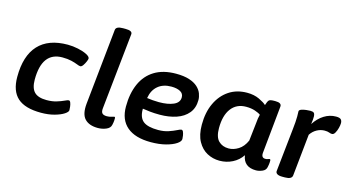

<svg xmlns="http://www.w3.org/2000/svg" viewBox="-81 -1081 2611 1418"><g transform="rotate(15 1224.0 -372.5)"><path d="M287 7Q165 7 107.5 -44.5Q50 -96 50 -204Q50 -365 126 -447.5Q202 -530 350 -530Q389 -530 429 -521.5Q469 -513 496.5 -499Q524 -485 524 -470Q524 -464 517 -447Q510 -430 499.5 -415Q489 -400 479 -400Q470 -400 452 -407.5Q434 -415 405 -422Q376 -429 336 -429Q180 -429 180 -218Q180 -153 209 -123.5Q238 -94 303 -94Q345 -94 378 -104Q411 -114 433 -124.5Q455 -135 463 -135Q472 -135 477 -122Q482 -109 484 -92.5Q486 -76 486 -66Q486 -52 460 -35Q434 -18 389 -5.5Q344 7 287 7Z M722 7Q655 7 621.5 -28.5Q588 -64 596 -145L656 -725Q659 -753 712 -753H732Q785 -753 782 -725L721 -144Q718 -116 728.5 -105Q739 -94 764 -94Q783 -94 799 -99.5Q815 -105 819 -105Q826 -105 826 -94Q826 -91 825.5 -78Q825 -65 820 -43Q815 -18 785 -5.5Q755 7 722 7Z M1126 7Q1007 7 944.5 -46Q882 -99 882 -200Q882 -300 915 -374.5Q948 -449 1014 -489.5Q1080 -530 1178 -530Q1239 -530 1280 -516.5Q1321 -503 1344.5 -481Q1368 -459 1377.5 -433.5Q1387 -408 1387 -385Q1387 -324 1354 -284Q1321 -244 1264.5 -225Q1208 -206 1138 -206Q1096 -206 1064 -209.5Q1032 -213 1007 -217V-212Q1007 -149 1041.5 -121.5Q1076 -94 1156 -94Q1200 -94 1235 -106Q1270 -118 1292.5 -129.5Q1315 -141 1322 -141Q1332 -141 1337 -129Q1342 -117 1344.5 -101.5Q1347 -86 1347 -76Q1347 -57 1318.5 -38Q1290 -19 1240.5 -6Q1191 7 1126 7ZM1109 -294Q1177 -294 1220 -313Q1263 -332 1263 -372Q1263 -401 1237 -415Q1211 -429 1169 -429Q1106 -429 1066.5 -395.5Q1027 -362 1017 -301Q1037 -298 1061.5 -296Q1086 -294 1109 -294Z M1652 8Q1601 8 1557 -15.5Q1513 -39 1485.5 -88.5Q1458 -138 1458 -216Q1458 -310 1491 -380.5Q1524 -451 1583 -490.5Q1642 -530 1722 -530Q1775 -530 1815 -511Q1855 -492 1871 -476Q1880 -505 1888.5 -514.5Q1897 -524 1929 -524H1939Q1987 -524 1984 -494L1948 -133Q1944 -93 1976 -93Q1988 -93 1996 -96.5Q2004 -100 2008 -100Q2015 -100 2015 -89Q2015 -86 2014.5 -73.5Q2014 -61 2009 -38Q2004 -14 1978.5 -3.5Q1953 7 1931 7Q1837 7 1824 -80Q1796 -38 1750.5 -15Q1705 8 1652 8ZM1694 -97Q1731 -97 1768 -120Q1805 -143 1827 -193L1842 -326Q1844 -351 1846.5 -366.5Q1849 -382 1853 -397Q1839 -408 1809.5 -418Q1780 -428 1741 -428Q1668 -428 1627.5 -374.5Q1587 -321 1587 -224Q1587 -156 1616.5 -126.5Q1646 -97 1694 -97Z M2131 2Q2104 2 2091.5 -6.5Q2079 -15 2081 -29L2116 -357Q2123 -419 2123 -456Q2123 -470 2122.5 -478Q2122 -486 2122 -495Q2122 -506 2139 -512Q2156 -518 2176.5 -520Q2197 -522 2207 -522Q2225 -522 2233 -515.5Q2241 -509 2242 -489Q2243 -469 2237 -429Q2268 -477 2310.5 -503.5Q2353 -530 2401 -530Q2429 -530 2438.5 -520Q2448 -510 2448 -492Q2448 -477 2442.5 -455Q2437 -433 2427 -415.5Q2417 -398 2404 -398Q2393 -398 2381 -403Q2369 -408 2346 -408Q2316 -408 2287.5 -392.5Q2259 -377 2240 -348L2207 -28Q2204 2 2151 2Z"/></g></svg>

Font: Asap Semi Expanded Semi Expanded SemiBold
Style: Italic
Weight: 600
Width: 6
Italic angle: -6°
Designer: Pablo Cosgaya
Foundry: Omnibus-Type
Version: Version 3.001; ttfautohint (v1.8.4.7-5d5b)